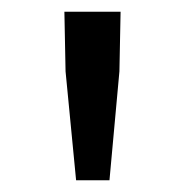

<svg xmlns="http://www.w3.org/2000/svg" viewBox="-20 -791 318 328"><path d="M110 -483 92 -669 90 -771H186L184 -669L167 -483Z"/></svg>

Font: Gothic Nguyen
Style: Regular
Weight: 400
Designer: MORI Takayuki
Version: Version 1.220;July 21, 2023;FontCreator 14.0.0.2814 64-bit